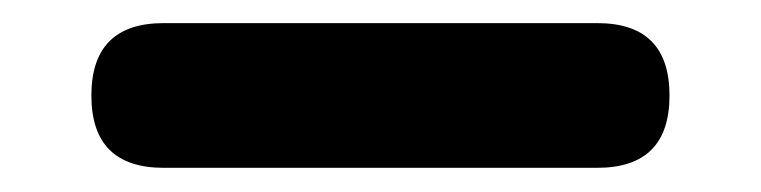

<svg xmlns="http://www.w3.org/2000/svg" viewBox="-20 -312 642 162"><path d="M118.2 -170.4Q57.1 -170.4 57.1 -231.4Q57.1 -292.5 118.2 -292.5H483.9Q544.9 -292.5 544.9 -231.4Q544.9 -170.4 483.9 -170.4Z"/></svg>

Font: Erica Type
Style: Bold
Weight: 700
Designer: Peter Wiegel
Foundry: Peter Wiegel
Version: Version 1.000 2010 initial release